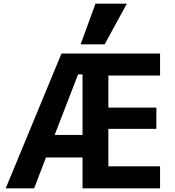

<svg xmlns="http://www.w3.org/2000/svg" viewBox="-20 -1020 950 1040"><path d="M313 -730H847V-611H567V-437H827V-322H567V-119H847V0H427V-167H229L165 0H11ZM427 -289V-617H403L276 -289ZM417 -780 497 -1000H667L547 -780Z"/></svg>

Font: Enso
Style: Bold
Weight: 700
Designer: Coji Morishita
Foundry: UNDERFOREST DESIGN
Version: Version 1.000